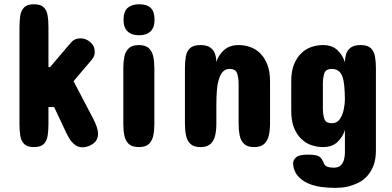

<svg xmlns="http://www.w3.org/2000/svg" viewBox="-20 -704 1878 919"><path d="M73.2 -109.4V-575.2Q73.2 -605 77.1 -629.6Q81.1 -654.3 95.9 -668.9Q110.8 -683.6 142.6 -683.6Q174.8 -683.6 189.5 -668.9Q204.1 -654.3 208 -629.9Q211.9 -605.5 211.9 -575.2V-382.8H219.7L320.3 -501Q336.9 -520.5 365.2 -520.5Q391.1 -520.5 412.4 -502.2Q433.6 -483.9 433.6 -455.1Q433.6 -435.5 419.9 -418.9L332 -315.4L427.7 -132.8Q436.5 -115.2 442.9 -97.4Q449.2 -79.6 449.2 -63.5Q449.2 -33.2 425.5 -16.1Q401.9 1 374 1Q354 1 338.4 -11.2Q322.8 -23.4 312 -41Q301.3 -58.6 293.9 -75.2L239.3 -191.4H211.9V-109.4Q211.9 -79.1 208 -54.2Q204.1 -29.3 189.5 -14.6Q174.8 0 142.6 0Q110.8 0 95.9 -14.6Q81.1 -29.3 77.1 -54.2Q73.2 -79.1 73.2 -109.4Z M719.7 -609.4Q719.7 -571.8 700.2 -553.5Q680.7 -535.2 645.5 -535.2Q610.4 -535.2 590.8 -553.5Q571.3 -571.8 571.3 -609.4Q571.3 -648.4 590.8 -666Q610.4 -683.6 645.5 -683.6Q683.1 -683.6 701.4 -666Q719.7 -648.4 719.7 -609.4ZM570.3 -109.4V-378.9Q570.3 -408.2 575.4 -433.1Q580.6 -458 596.4 -473.1Q612.3 -488.3 644.5 -488.3Q676.8 -488.3 692.6 -473.1Q708.5 -458 713.6 -433.1Q718.8 -408.2 718.8 -378.9V-109.4Q718.8 -79.6 713.6 -54.7Q708.5 -29.8 692.6 -14.9Q676.8 0 644.5 0Q612.3 0 596.4 -14.9Q580.6 -29.8 575.4 -54.7Q570.3 -79.6 570.3 -109.4Z M1272.5 -314.5V-111.3Q1272.5 -81.5 1266.8 -56.2Q1261.2 -30.8 1244.9 -15.4Q1228.5 0 1196.3 0Q1164.6 0 1148.4 -15.1Q1132.3 -30.3 1127.2 -55.7Q1122.1 -81.1 1122.1 -111.3V-301.8Q1122.1 -331.1 1115 -352.5Q1107.9 -374 1079.1 -374Q1059.1 -374 1046.9 -360.8Q1034.7 -347.7 1027.8 -324.7Q1020.5 -301.8 1018.1 -270.8Q1015.6 -239.7 1015.6 -204.1V-111.3Q1015.6 -81.5 1010 -56.2Q1004.4 -30.8 988 -15.4Q971.7 0 939.5 0Q907.7 0 891.6 -15.1Q875.5 -30.3 870.4 -55.7Q865.2 -81.1 865.2 -111.3V-377.9Q865.2 -408.7 869.4 -433.6Q873.5 -458.5 889.4 -473.4Q905.3 -488.3 939.5 -488.3Q971.2 -488.3 987.5 -475.8Q1003.9 -463.4 1009.8 -444.6Q1015.6 -425.8 1015.6 -406.2Q1024.4 -438.5 1051.3 -463.4Q1078.1 -488.3 1122.1 -488.3Q1148.9 -488.3 1175.8 -479.5Q1202.6 -470.7 1224.1 -450.2Q1245.6 -429.7 1259 -396.5Q1272.5 -363.3 1272.5 -314.5Z M1779.3 -377.9V14.6Q1779.3 58.6 1767.6 88.9Q1755.4 119.1 1737.1 139.2Q1718.8 159.2 1695.8 170.4Q1672.4 181.6 1651.4 187.5Q1629.4 192.9 1611.3 194.1Q1593.3 195.3 1584 195.3Q1549.3 195.3 1514.9 190.4Q1480.5 185.5 1451.7 172.4Q1423.3 159.2 1404.3 136.7Q1385.3 114.3 1382.8 79.1Q1382.8 61.5 1397.7 48.8Q1412.6 36.1 1451.2 36.1Q1494.1 36.1 1507.8 45.2Q1521.5 54.2 1531.2 80.1Q1538.6 98.6 1578.1 98.6Q1600.1 98.6 1611.6 86.9Q1623 75.2 1627 58.3Q1630.9 41.5 1630.9 27.3V-82Q1621.1 -49.3 1595.7 -24.7Q1570.3 0 1525.4 0Q1498.5 0 1471.7 -8.8Q1444.8 -17.6 1423.3 -38.1Q1401.4 -58.1 1387.7 -91.3Q1374 -124.5 1374 -173.8V-315.4Q1374 -363.8 1387.7 -396.7Q1401.4 -429.7 1423.3 -450.2Q1444.8 -470.7 1471.7 -479.5Q1498.5 -488.3 1525.4 -488.3Q1570.3 -488.3 1595.7 -463.4Q1621.1 -438.5 1630.9 -406.2Q1630.9 -425.8 1636.5 -444.6Q1642.1 -463.4 1658.2 -475.8Q1674.3 -488.3 1706.1 -488.3Q1739.7 -488.3 1755.1 -473.4Q1770.5 -458.5 1774.9 -433.3Q1779.3 -408.2 1779.3 -377.9ZM1525.4 -302.7V-184.6Q1525.4 -156.7 1532.2 -135.5Q1539.1 -114.3 1568.4 -114.3Q1592.8 -114.3 1606.2 -133.3Q1619.6 -152.3 1625.2 -179.4Q1630.9 -206.5 1630.9 -229.5Q1630.4 -266.6 1627.7 -293.9Q1625 -321.3 1618.2 -339.4Q1604.5 -374 1568.4 -374Q1539.1 -374 1532.2 -352.8Q1525.4 -331.5 1525.4 -302.7Z"/></svg>

Font: Dangrek
Style: Regular
Weight: 400
Designer: Danh Hong
Version: Version 8.001; ttfautohint (v1.8.3)